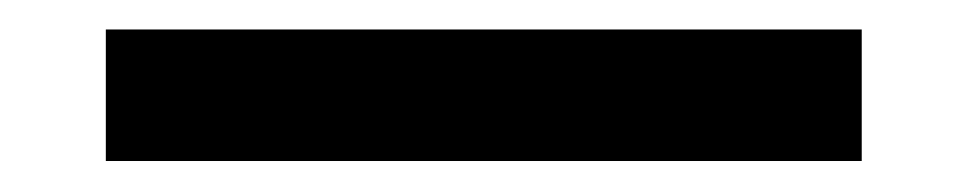

<svg xmlns="http://www.w3.org/2000/svg" viewBox="-20 30 640 127"><path d="M50 136.5V49.5H550V136.5Z"/></svg>

Font: Chivo Mono Medium
Style: Regular
Weight: 500
Monospace: yes
Designer: Hector Gatti
Foundry: Omnibus-Type
Version: Version 1.008